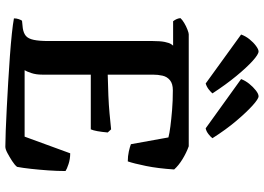

<svg xmlns="http://www.w3.org/2000/svg" viewBox="-158 -854 1012 737"><g transform="rotate(90 348.5 -486.0)"><path d="M544 0Q522 0 482.5 -1.5Q443 -3 394.5 -5.5Q346 -8 295 -11Q244 -14 196 -17.5Q148 -21 110 -25Q72 -29 51 -33Q51 -43 54 -51.5Q57 -60 60 -64L89 -67Q108 -70 118.5 -79Q129 -88 133.5 -109Q138 -130 138 -167V-566Q138 -595 141.5 -612Q145 -629 150 -636.5Q155 -644 156 -644H62Q58 -649 54.5 -656Q51 -663 50 -672Q56 -679 68.5 -686.5Q81 -694 94 -699Q107 -704 112 -704H542Q567 -695 591.5 -680Q616 -665 631 -648Q627 -586 617.5 -539.5Q608 -493 600 -470Q580 -470 562 -474Q544 -478 534 -482L508 -626Q493 -630 466 -633.5Q439 -637 403.5 -640Q368 -643 327 -643Q302 -643 288.5 -632Q275 -621 271 -603.5Q267 -586 267 -566V-393Q311 -394 347.5 -395.5Q384 -397 416 -400Q448 -403 477 -406L489 -393Q487 -370 484 -353.5Q481 -337 477 -328H267V-141Q267 -118 261 -100Q255 -82 250 -74H505L569 -249Q591 -249 610.5 -242.5Q630 -236 637 -231Q637 -199 634.5 -164Q632 -129 628.5 -97.5Q625 -66 621 -45Q614 -36 598.5 -26Q583 -16 568 -8Q553 0 544 0ZM301 -769 113 -905Q119 -922 131 -937Q143 -952 156.5 -962Q170 -972 178 -972Q189 -972 214 -949.5Q239 -927 272 -887Q305 -847 339 -795Q334 -789 324 -781Q314 -773 301 -769ZM473 -769 284 -905Q290 -921 302 -936Q314 -951 327.5 -961.5Q341 -972 350 -972Q360 -972 385.5 -949Q411 -926 444.5 -886.5Q478 -847 511 -795Q506 -788 495 -779.5Q484 -771 473 -769Z"/></g></svg>

Font: Texturina Medium 12pt SemiBold
Style: Regular
Weight: 600
Version: Version 1.002